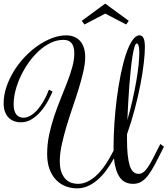

<svg xmlns="http://www.w3.org/2000/svg" viewBox="-128 -1015 925 1060"><path d="M453.1 -995.1 583 -899.9 568.4 -879.9 453.1 -939.9 338.4 -879.9 323.2 -899.9ZM302.2 0Q331.1 0 357.9 -13.7Q384.8 -27.3 409.7 -51.8Q434.6 -76.2 456.8 -109.9Q479 -143.6 499 -183.1V-206.1Q499 -267.1 503.7 -336.2Q508.3 -405.3 517.1 -473.6Q525.9 -542 538.6 -604.5Q551.3 -667 567.1 -714.8Q583 -762.7 602.1 -791.3Q621.1 -819.8 642.1 -819.8Q657.2 -819.8 664.6 -804.2Q671.9 -788.6 671.9 -754.9Q671.9 -720.2 665.8 -667Q659.7 -613.8 647.5 -550Q635.3 -486.3 616.7 -415.3Q598.1 -344.2 573.2 -273.9V-243.2Q573.2 -150.9 587.6 -103Q602.1 -55.2 637.2 -55.2Q650.9 -55.2 663.1 -64Q675.3 -72.8 688 -91.3Q700.7 -109.9 716.1 -139.4Q731.4 -168.9 752 -210L757.3 -220.2L776.9 -205.1L772 -194.8Q747.6 -146 728.5 -109.6Q709.5 -73.2 691.2 -48.8Q672.9 -24.4 652.8 -12.2Q632.8 0 606.9 0Q558.1 0 533 -36.4Q507.8 -72.8 501 -141.1Q481 -104.5 458.3 -74Q435.5 -43.5 409.9 -21.5Q384.3 0.5 356.2 12.7Q328.1 24.9 296.9 24.9Q265.1 24.9 235.4 13.7Q205.6 2.4 182.6 -20.8Q159.7 -43.9 146 -79.8Q132.3 -115.7 132.3 -165Q132.3 -218.8 143.3 -271Q154.3 -323.2 171.1 -373.3Q188 -423.3 207.3 -470.7Q226.6 -518.1 243.4 -561.8Q260.3 -605.5 271.2 -645.3Q282.2 -685.1 282.2 -720.2Q282.2 -741.2 277.8 -755.6Q273.4 -770 265.4 -778.8Q257.3 -787.6 246.3 -791.3Q235.4 -794.9 222.2 -794.9Q186 -794.9 151.6 -778.3Q117.2 -761.7 86.7 -733.9Q56.2 -706.1 30.5 -669.9Q4.9 -633.8 -13.7 -594.2Q-32.2 -554.7 -42.5 -514.9Q-52.7 -475.1 -52.7 -439.9Q-52.7 -402.3 -38.6 -383.8Q-24.4 -365.2 2 -365.2Q21 -365.2 40.5 -376.7Q60.1 -388.2 78.4 -408.7Q96.7 -429.2 113 -457.5Q129.4 -485.8 142.1 -520L162.1 -509.8Q152.8 -487.3 137 -458Q121.1 -428.7 99.1 -402.3Q77.1 -376 49.1 -357.9Q21 -339.8 -12.7 -339.8Q-33.2 -339.8 -50.8 -346.4Q-68.4 -353 -81.1 -366.2Q-93.8 -379.4 -100.8 -398.9Q-107.9 -418.5 -107.9 -444.8Q-107.9 -488.8 -93 -533.7Q-78.1 -578.6 -52.7 -620.4Q-27.3 -662.1 6.8 -698.5Q41 -734.9 79.3 -761.7Q117.7 -788.6 158.2 -804.2Q198.7 -819.8 237.3 -819.8Q260.7 -819.8 280 -812.3Q299.3 -804.7 313.2 -789.8Q327.1 -774.9 334.7 -752.4Q342.3 -730 342.3 -700.2Q342.3 -664.1 331.8 -618.7Q321.3 -573.2 305.9 -523.2Q290.5 -473.1 272.2 -420.2Q253.9 -367.2 238.5 -315.2Q223.1 -263.2 212.6 -214.6Q202.1 -166 202.1 -125Q202.1 -85 212.6 -60.3Q223.1 -35.6 238.3 -22.2Q253.4 -8.8 270.8 -4.4Q288.1 0 302.2 0ZM627 -774.9Q620.1 -774.9 614.3 -755.6Q608.4 -736.3 603.3 -703.9Q598.1 -671.4 593.8 -628.7Q589.4 -585.9 585.7 -539.1Q582 -492.2 579.6 -444.1Q577.1 -396 575.2 -353Q591.3 -408.2 603.5 -462.6Q615.7 -517.1 624.3 -566.2Q632.8 -615.2 637 -656Q641.1 -696.8 641.1 -724.1Q641.1 -748 637.5 -761.5Q633.8 -774.9 627 -774.9Z"/></svg>

Font: Rochester
Style: Regular
Weight: 400
Version: Version 1.006